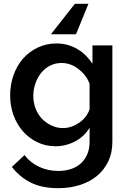

<svg xmlns="http://www.w3.org/2000/svg" viewBox="-20 -760 671 1003"><path d="M270 4Q218 4 174 -17.5Q130 -39 98.5 -75.5Q67 -112 50 -160Q33 -208 33 -261Q33 -317 50.5 -367Q68 -417 100 -453.5Q132 -490 177 -511.5Q222 -533 276 -533Q307 -533 334.5 -525Q362 -517 385.5 -503Q409 -489 428.5 -469.5Q448 -450 463 -427V-523H567V-19Q567 39 545.5 83.5Q524 128 486.5 159Q449 190 397 206.5Q345 223 285 223Q198 223 140 193.5Q82 164 42 112L108 50Q138 90 184.5 111.5Q231 133 285 133Q318 133 347.5 124Q377 115 399 96.5Q421 78 434.5 49Q448 20 448 -19V-93Q421 -47 372.5 -21.5Q324 4 270 4ZM309 -91Q333 -91 355 -99Q377 -107 396 -120.5Q415 -134 428.5 -152Q442 -170 448 -190V-322Q439 -347 423.5 -366.5Q408 -386 388 -401Q368 -416 346.5 -423.5Q325 -431 301 -431Q268 -431 240.5 -416.5Q213 -402 194 -378Q175 -354 164.5 -322.5Q154 -291 154 -259Q154 -224 166 -193Q178 -162 199 -140Q220 -118 248.5 -104.5Q277 -91 309 -91ZM371 -740H442L377 -581H246Z"/></svg>

Font: Rising Sun SemiBold
Style: Regular
Weight: 600
Designer: Matt McInerney, Pablo Impallari, Rodrigo Fuenzalida (Raleway font), Stephen Hutchings (Greek), Cristiano Sobral (main ch
Foundry: The Rising Sun Project Authors
Version: Version 4.327; ttfautohint (v1.8.4.7-5d5b-dirty)